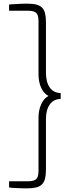

<svg xmlns="http://www.w3.org/2000/svg" viewBox="-20 -888 373 1057"><path d="M314 -343Q276 -343 254.5 -313.5Q233 -284 233 -232V45Q233 75 228 95Q223 115 211 127Q199 139 179 144Q159 149 129 149Q119 149 103.5 148.5Q88 148 73 147.5Q58 147 45.5 146Q33 145 30 144V110H133Q167 110 179.5 98Q192 86 192 53V-239Q192 -282 207 -314.5Q222 -347 247 -360Q222 -372 207 -404Q192 -436 192 -481V-772Q192 -805 179.5 -817Q167 -829 133 -829H30V-863Q33 -864 45.5 -864.5Q58 -865 73 -866Q88 -867 103.5 -867.5Q119 -868 129 -868Q159 -868 179 -863Q199 -858 211 -846.5Q223 -835 228 -815Q233 -795 233 -765V-488Q233 -435 254.5 -405.5Q276 -376 314 -376Z"/></svg>

Font: Encode Sans Compressed
Style: ExtraLight
Weight: 200
Designer: Pablo Impallari, Andres Torresi
Foundry: Pablo Impallari, Andres Torresi
Version: Version 1.000; ttfautohint (v1.00) -l 8 -r 50 -G 200 -x 14 -